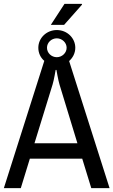

<svg xmlns="http://www.w3.org/2000/svg" viewBox="-21 -977 589 997"><path d="M405 -953 404 -957H314L243 -848H312ZM274 -821C221 -821 178 -780 178 -729C178 -701 190 -677 209 -661L-1 0H87L134 -153H406L453 0H548L338 -660C357 -677 370 -701 370 -729C370 -779 328 -821 274 -821ZM274 -778C301 -778 325 -756 325 -729C325 -702 301 -680 274 -680C246 -680 223 -702 223 -729C223 -756 246 -778 274 -778ZM268 -614H272C272 -614 281 -561 288 -538L381 -233H158L252 -538C259 -560 268 -614 268 -614Z"/></svg>

Font: Archivo Narrow
Style: Regular
Weight: 400
Designer: Hector Gatti
Foundry: Omnibus-Type
Version: Version 1.003;PS 001.003;hotconv 1.0.70;makeotf.lib2.5.58329